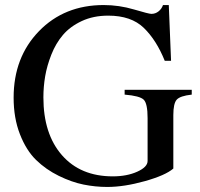

<svg xmlns="http://www.w3.org/2000/svg" viewBox="-20 -726 794 761"><path d="M409 -664Q350 -664 304 -642.5Q258 -621 229.5 -587.5Q201 -554 183.5 -509.5Q166 -465 159 -423.5Q152 -382 152 -340Q152 -195 225.5 -111Q299 -27 427 -27Q483 -27 524 -45.5Q565 -64 565 -88V-258Q565 -316 549.5 -331Q534 -346 474 -351V-370H740V-351Q694 -346 680.5 -331Q667 -316 667 -270V-58Q636 -31 554 -8Q472 15 405 15Q358 15 311 5.5Q264 -4 213 -29Q162 -54 123 -92Q84 -130 59 -194Q34 -258 34 -339Q34 -499 134.5 -602.5Q235 -706 391 -706Q452 -706 511 -688.5Q570 -671 580 -671Q596 -671 608.5 -681Q621 -691 626 -706H649L658 -485H633Q600 -567 550 -615.5Q500 -664 409 -664Z"/></svg>

Font: MM Ethnic
Style: Regular
Weight: 400
Designer: Khon Soe Zaw Thu
Version: Version 1.00 July 18, 2016, initial release